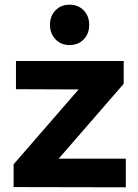

<svg xmlns="http://www.w3.org/2000/svg" viewBox="-20 -797 588 818"><path d="M48 -537H507V-440L230 -121H516V1L38 0V-97L315 -416L48 -417ZM360 -691Q360 -653 336.5 -629Q313 -605 276 -605Q240 -605 216.5 -629.5Q193 -654 193 -691Q193 -729 216.5 -753Q240 -777 276 -777Q313 -777 336.5 -753Q360 -729 360 -691Z"/></svg>

Font: Gontserrat SemiBold
Style: Regular
Weight: 600
Designer: Julieta Ulanovsky
Foundry: Julieta Ulanovsky
Version: Version 6.001